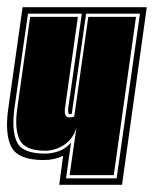

<svg xmlns="http://www.w3.org/2000/svg" viewBox="-20 -515 429 535"><path d="M145 0 156 -81Q132 -69 102 -69Q31 -69 12 -105Q-7 -141 3 -212L43 -495H389L320 0ZM164 -18H305L370 -477H220L180 -198L177 -197H174Q169 -197 170 -213L208 -477H58L20 -212Q12 -150 27.5 -118.5Q43 -87 105 -87Q125 -87 144.5 -94Q164 -101 178 -118ZM174 -27 193 -160Q184 -128 159 -111.5Q134 -95 106 -95Q50 -95 35 -125Q20 -155 28 -212L64 -468H197L161 -213Q158 -188 173 -188Q176 -188 180.5 -188.5Q185 -189 187 -191L226 -468H359L297 -27Z"/></svg>

Font: Alumni Sans Collegiate One
Style: Italic
Weight: 400
Italic angle: -8°
Designer: Robert E. Leuschke
Foundry: Robert E. Leuschke
Version: Version 1.100